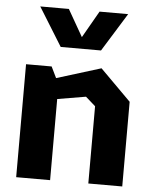

<svg xmlns="http://www.w3.org/2000/svg" viewBox="-56 -869 733 916"><g transform="rotate(5 310.0 -411.0)"><path d="M401.5 0H564V-405.5L416.5 -553L204.5 -487.5L178.5 -541H56V0H218.5V-388.5L354.5 -411.5L401.5 -370ZM99.5 -821.5H236.5L310 -693L383.5 -821.5H520.5L406.5 -637.5H213.5Z"/></g></svg>

Font: Monaspace Krypton ExtraBold
Style: Regular
Weight: 800
Designer: Riley Cran & the Lettermatic Team
Foundry: Lettermatic
Version: Version 1.101 (Monaspace Krypton)